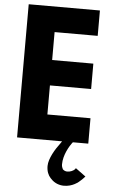

<svg xmlns="http://www.w3.org/2000/svg" viewBox="-69 -871 710 1198"><g transform="rotate(5 286.0 -272.5)"><path d="M62 -827 61 -826V6L62 7H343L332 23C305 58 266 121 266 168C266 202 277 225 291 241L298 248C320 272 351 282 378 282C431 282 467 254 487 234L494 227C499 222 503 218 507 213L443 166C443 167 441 171 438 174C429 183 412 192 391 192C382 192 373 189 365 182L363 180C359 173 355 162 355 150C355 89 392 31 407 11L411 7H506L507 6V-151L506 -152H237V-334H494L495 -335V-492L494 -493H237V-668H506L507 -669V-826L506 -827Z"/></g></svg>

Font: Hussar Woodtype
Style: SeBd
Weight: 900
Foundry: Cannot Into Space Fonts
Version: Version 1.07